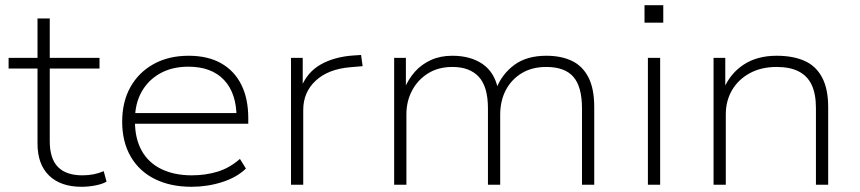

<svg xmlns="http://www.w3.org/2000/svg" viewBox="-20 -709 3300 737"><path d="M293 8Q213 8 168.5 -35Q124 -78 124 -158V-446H13V-487H124V-638H171V-487H362V-446H171V-167Q171 -100 202.5 -68Q234 -36 296 -36Q319 -36 339.5 -40Q360 -44 378 -52L389 -12Q375 -3 347.5 2.5Q320 8 293 8Z M715 8Q635 8 575 -21.5Q515 -51 482 -107.5Q449 -164 449 -242Q449 -318 480.5 -374.5Q512 -431 569.5 -463Q627 -495 704 -495Q778 -495 829 -466Q880 -437 906.5 -383.5Q933 -330 933 -256V-234H479V-275H910L888 -258Q888 -351 840 -402Q792 -453 703 -453Q641 -453 595 -427.5Q549 -402 523.5 -356.5Q498 -311 498 -249V-243Q498 -177 524 -130.5Q550 -84 599.5 -60Q649 -36 716 -36Q769 -36 815 -50Q861 -64 901 -99L924 -62Q889 -28 832.5 -10Q776 8 715 8Z M1097 0V-487H1142V-374H1136Q1160 -433 1212 -462Q1264 -491 1336 -496L1366 -498L1372 -455L1325 -451Q1240 -444 1192 -399.5Q1144 -355 1144 -287V0Z M1493 0V-487H1538V-370H1533Q1548 -406 1573 -434Q1598 -462 1634 -478.5Q1670 -495 1716 -495Q1786 -495 1832 -463.5Q1878 -432 1891 -369H1885Q1907 -425 1954.5 -460Q2002 -495 2077 -495Q2134 -495 2175 -475.5Q2216 -456 2238.5 -412.5Q2261 -369 2261 -298V0H2214V-293Q2214 -376 2181 -414Q2148 -452 2077 -452Q2022 -452 1982.5 -428Q1943 -404 1921.5 -363Q1900 -322 1900 -268V0H1853V-293Q1853 -376 1818 -414Q1783 -452 1717 -452Q1662 -452 1622.5 -427Q1583 -402 1561.5 -361Q1540 -320 1540 -270V0Z M2454 -622V-689H2526V-622ZM2467 0V-487H2514V0Z M2719 0V-487H2764V-370H2759Q2784 -428 2835.5 -461.5Q2887 -495 2961 -495Q3024 -495 3068 -475.5Q3112 -456 3135.5 -412Q3159 -368 3159 -298V0H3112V-294Q3112 -348 3096 -382.5Q3080 -417 3046.5 -434.5Q3013 -452 2961 -452Q2902 -452 2858 -428Q2814 -404 2790 -363Q2766 -322 2766 -270V0Z"/></svg>

Font: Nunito Sans 10pt SemiExpanded ExtraLight
Style: Regular
Weight: 250
Width: 6
Designer: Vernon Adams
Foundry: Vernon Adams
Version: Version 3.101;gftools[0.9.27]